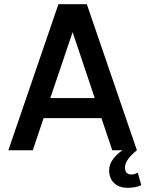

<svg xmlns="http://www.w3.org/2000/svg" viewBox="-20 -720 697 920"><path d="M20 0 260 -700H396L636 0Q579 45 579 83Q579 116 610 116Q625 116 640 107L657 167Q644 174 626 177Q608 180 592 180Q551 180 527 157.5Q503 135 503 96Q503 67 522.5 41.5Q542 16 567 0H518L466 -154H189L137 0ZM221 -250H434L328 -566Z"/></svg>

Font: Haskoy SemiBold
Style: Regular
Weight: 600
Designer: Ertekin Erdin
Foundry: Ertekin Erdin
Version: Version 1.500; ttfautohint (v1.8.3)